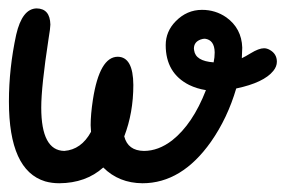

<svg xmlns="http://www.w3.org/2000/svg" viewBox="-20 -429 672 452"><path d="M315.4 2.4Q259.8 2 223.1 -34.7Q182.1 2 119.6 2.4Q102.1 2.4 86.4 -2Q1 -27.8 1 -189.9Q1 -268.1 18.1 -347.2Q32.2 -408.7 66.4 -409.2Q97.7 -408.7 98.6 -371.1Q98.6 -363.3 94.2 -336.9Q77.1 -225.1 77.1 -175.8Q77.1 -74.7 131.3 -73.7Q171.4 -76.7 194.3 -118.7L193.4 -134.3Q193.4 -159.7 198.7 -194.3Q214.4 -295.4 257.3 -295.4Q293.5 -294.9 293.9 -229Q293.9 -163.6 272.5 -107.9Q281.2 -74.2 318.8 -73.7Q353 -73.7 385.3 -98.6Q433.6 -136.7 464.8 -216.8Q443.4 -220.2 425.3 -229Q370.1 -256.8 370.1 -322.8Q370.1 -355 393.6 -378.9Q419.9 -405.8 455.6 -405.8Q487.3 -405.8 512.7 -388.2Q548.8 -362.3 550.3 -316.9L549.3 -292Q557.6 -295.9 570.3 -303.7Q589.4 -315.4 601.6 -315.4Q608.4 -315.4 615.2 -311.5Q631.8 -302.2 631.8 -283.7Q631.8 -272.5 623.5 -262.2Q601.1 -234.4 536.1 -220.7Q515.6 -150.9 476.6 -95.2Q407.7 2.4 315.4 2.4ZM462.4 -337.9Q457.5 -337.9 452.1 -335.9Q436.5 -330.1 436.5 -314.5Q436.5 -312.5 437 -310.5Q440.4 -285.2 482.9 -282.2Q485.4 -293.5 485.4 -305.7Q484.9 -335 462.4 -337.9Z"/></svg>

Font: Vibur
Style: Medium
Weight: 400
Version: Version 1.004